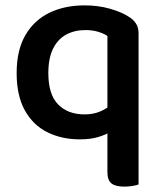

<svg xmlns="http://www.w3.org/2000/svg" viewBox="-20 -505 602 715"><path d="M496 -68 380 -69V-371Q367 -380 346 -386.5Q325 -393 298 -393Q258 -393 227 -376.5Q196 -360 178 -324.5Q160 -289 160 -233Q160 -153 196.5 -116Q233 -79 295 -79Q327 -79 352 -89.5Q377 -100 392 -114V-15Q374 -3 345 5.5Q316 14 278 14Q210 14 156.5 -12.5Q103 -39 72.5 -94Q42 -149 42 -233Q42 -318 74.5 -374Q107 -430 164 -457.5Q221 -485 295 -485Q346 -485 389.5 -472.5Q433 -460 459 -443Q476 -433 486 -418Q496 -403 496 -381ZM380 -85 496 -86V182Q488 185 473.5 187.5Q459 190 443 190Q410 190 395 178Q380 166 380 136Z"/></svg>

Font: BalooTamma2SemiBold
Style: Regular
Weight: 600
Designer: Divya Kowshik, Shuchita Grover and Ek Type
Foundry: Ek Type
Version: Version 1.700